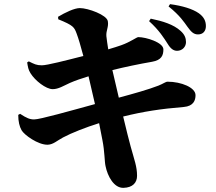

<svg xmlns="http://www.w3.org/2000/svg" viewBox="-20 -846 1040 926"><path d="M789 -634C803 -611 817 -601 834 -601C859 -601 877 -620 877 -643C877 -662 871 -679 851 -697C817 -728 765 -744 707 -756L699 -744C748 -700 771 -662 789 -634ZM884 -717C902 -692 914 -680 935 -680C959 -680 973 -696 973 -720C973 -744 964 -764 939 -782C909 -803 860 -818 800 -826L793 -815C849 -770 868 -739 884 -717ZM68 -292C68 -259 74 -236 84 -218C96 -196 163 -147 210 -148C237 -149 254 -167 284 -183C325 -205 394 -232 458 -252L474 -170C485 -115 484 -66 489 -45C499 5 530 61 575 60C621 59 641 34 641 2C641 -43 628 -74 610 -140C601 -173 590 -217 574 -284C671 -308 755 -321 866 -330C914 -334 923 -363 923 -387C923 -424 854 -452 788 -452C779 -452 767 -442 744 -433C695 -414 627 -395 553 -375L522 -508C578 -522 654 -538 713 -548C760 -556 768 -580 768 -608C768 -641 685 -667 647 -667C639 -667 610 -644 565 -628C548 -622 529 -616 502 -608C498 -633 495 -654 493 -672C491 -699 505 -716 500 -744C495 -774 405 -807 365 -807C339 -807 295 -786 260 -765L261 -753C335 -723 338 -715 350 -683C358 -662 369 -625 382 -576C300 -555 207 -531 182 -531C156 -531 145 -537 119 -550L111 -545C115 -522 116 -511 127 -493C149 -457 202 -416 234 -416C262 -416 286 -432 317 -446C342 -457 374 -468 407 -478L438 -344C321 -312 173 -270 145 -270C124 -270 109 -276 77 -297Z"/></svg>

Font: Noto Serif SC Black
Style: Regular
Weight: 900
Designer: Ryoko NISHIZUKA 西塚涼子 (kana & ideographs); Frank Grießhammer (Latin, Greek & Cyrillic); Wenlong ZHANG 张文龙 (bopomofo); San
Foundry: Adobe
Version: Version 2.001;hotconv 1.1.0;makeotfexe 2.6.0